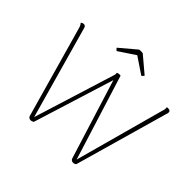

<svg xmlns="http://www.w3.org/2000/svg" viewBox="-199 -1059 1285 1285"><g transform="rotate(45 443.5 -417.0)"><path d="M845 -700Q855 -700 861 -695Q867 -690 866 -682Q866 -677 864 -670Q862 -663 860 -658L673 0Q668 4 662.5 6Q657 8 652 8Q643 8 636 3.5Q629 -1 627 -9L451 -574L272 0Q266 4 260.5 6Q255 8 250 8Q241 8 234 3.5Q227 -1 225 -9L41 -661Q38 -671 33.5 -679Q29 -687 25 -691Q30 -696 35 -698Q40 -700 45 -700Q52 -700 57.5 -696.5Q63 -693 65 -686L251 -24L431 -602Q434 -611 433.5 -616.5Q433 -622 432 -625Q436 -627 441.5 -628.5Q447 -630 451 -630Q454 -630 457.5 -630Q461 -630 464 -629L653 -24L828 -663Q830 -667 831.5 -673.5Q833 -680 833 -684Q833 -687 833 -691Q833 -695 831 -698Q835 -700 838 -700Q841 -700 845 -700ZM463 -840 578 -743Q576 -739 571.5 -734Q567 -729 562 -727L446 -805L329 -727Q325 -729 320 -734Q315 -739 313 -743L428 -840Q434 -841 440 -841.5Q446 -842 451.5 -841.5Q457 -841 463 -840Z"/></g></svg>

Font: Arima Thin
Style: Regular
Weight: 100
Designer: Joana Correia and Natanael Gama
Foundry: NDISCOVER
Version: Version 1.101;gftools[0.9.23]